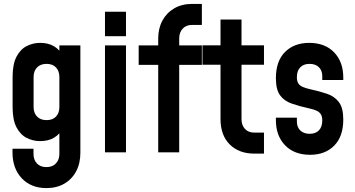

<svg xmlns="http://www.w3.org/2000/svg" viewBox="-20 -780 1815 983"><path d="M217.5 183Q139 183 91.5 132.8Q44 82.5 44 0.5V-18.5H151.5V8Q151.5 38 169 56.8Q186.5 75.5 217.5 75.5Q248.5 75.5 266.2 56.8Q284 38 284 8V-149.5L303 -125Q286.5 -93 257 -75.2Q227.5 -57.5 185.5 -57.5Q149 -57.5 116.8 -73.8Q84.5 -90 64.5 -128Q44.5 -166 44.5 -232V-386Q44.5 -451.5 64.5 -489.8Q84.5 -528 116.8 -544.2Q149 -560.5 185.5 -560.5Q227.5 -560.5 257 -542.8Q286.5 -525 303 -493L284 -468V-547.5H391.5V2Q391.5 56.5 369.8 97.2Q348 138 309 160.5Q270 183 217.5 183ZM218.5 -165Q249.5 -165 266.8 -183.2Q284 -201.5 284 -232V-386Q284 -416 266.8 -434.5Q249.5 -453 218.5 -453Q187 -453 169.5 -434.5Q152 -416 152 -386V-232Q152 -202 169.5 -183.5Q187 -165 218.5 -165Z M517.5 0V-547.5H625V0ZM517.5 -594.5V-720H625V-594.5Z M790 0V-448H690V-547.5H790V-583Q790 -634.5 811.5 -674.5Q833 -714.5 872 -737.2Q911 -760 964 -760H1013.5V-652.5H964Q933 -652.5 915.2 -633.2Q897.5 -614 897.5 -583V-547.5H1013.5V-448H897.5V0Z M1282.5 6.5Q1203.5 6.5 1156.2 -40.5Q1109 -87.5 1109 -170.5V-448.5H1016.5V-548H1109V-680H1216.5V-548H1331.5V-448.5H1216.5V-170.5Q1216.5 -139 1234 -120Q1251.5 -101 1282.5 -101H1331.5V6.5Z M1567.5 12.5Q1486.5 12.5 1439.5 -36.2Q1392.5 -85 1392.5 -165V-177.5H1500V-157.5Q1500 -129 1517.5 -112Q1535 -95 1565.5 -95Q1596 -95 1613 -112.8Q1630 -130.5 1630 -163.5Q1630 -182.5 1623.2 -194Q1616.5 -205.5 1602.5 -212.5Q1588.5 -219.5 1565 -224.5Q1513 -236 1474 -249.5Q1435 -263 1413.8 -292.2Q1392.5 -321.5 1392.5 -380Q1392.5 -467 1439.2 -513.8Q1486 -560.5 1563 -560.5Q1644 -560.5 1690.8 -511.8Q1737.5 -463 1737.5 -383V-370.5H1630V-390.5Q1630 -418.5 1612.8 -435.8Q1595.5 -453 1564.5 -453Q1534.5 -453 1517.2 -435.2Q1500 -417.5 1500 -385Q1500 -366 1506.5 -354.5Q1513 -343 1527.5 -336Q1542 -329 1565 -324Q1615.5 -313 1654.2 -299.8Q1693 -286.5 1715.2 -257Q1737.5 -227.5 1737.5 -168Q1737.5 -81.5 1691.2 -34.5Q1645 12.5 1567.5 12.5Z"/></svg>

Font: Mohave SemiBold
Style: Regular
Weight: 600
Designer: Gumpita Rahayu
Foundry: Tokotype
Version: Version 2.003